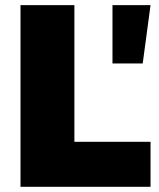

<svg xmlns="http://www.w3.org/2000/svg" viewBox="-20 -721 614 741"><path d="M59.1 -701.2H267.1V-173.8H561V0H59.1ZM414.1 -701.2H561L530.8 -476.1H414.1Z"/></svg>

Font: Montserrat-Arabic ExtraBold
Style: Regular
Weight: 800
Designer: Mohamed Gaber
Foundry: Kief Type Foundry
Version: Version 5.008;PS 005.008;hotconv 1.0.88;makeotf.lib2.5.64775